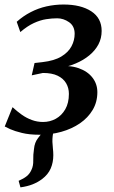

<svg xmlns="http://www.w3.org/2000/svg" viewBox="-20 -586 506 850"><path d="M70.5 243.5 62.5 214.5Q84.5 205 98 194.2Q111.5 183.5 119 166.5Q128 148.5 127.2 123.8Q126.5 99 130.5 73.5Q133 44.5 149 24.5Q165 4.5 176.5 -10.5L241.5 -49Q224 -28.5 217.8 -6.8Q211.5 15 212 42Q212.5 55 214.2 70.8Q216 86.5 216 101Q216 133 204.5 159.8Q193 186.5 166 207Q147 221 124.5 230Q102 239 70.5 243.5ZM154 10.5Q110 10.5 77.2 2.5Q44.5 -5.5 25.2 -14.2Q6 -23 1 -26L35.5 -111.5Q55 -93.5 76 -78.5Q97 -63.5 120.8 -54.8Q144.5 -46 170.5 -46Q201 -46 227 -60.2Q253 -74.5 269 -102.2Q285 -130 285 -170.5Q285 -196.5 272.8 -217.5Q260.5 -238.5 235.2 -250.8Q210 -263 170 -263L120.5 -252.5L133 -307L168 -311Q220.5 -317 251.5 -335.8Q282.5 -354.5 296.5 -381Q310.5 -407.5 310.5 -436.5Q310.5 -470.5 285.8 -487.8Q261 -505 233 -505Q210 -505 184.2 -501Q158.5 -497 130 -484Q101.5 -471 70 -444L54 -489.5Q82.5 -515 115.8 -532.2Q149 -549.5 186 -557.8Q223 -566 261.5 -566Q338 -566 384 -536Q430 -506 430 -449Q430 -416.5 415.8 -389.5Q401.5 -362.5 375.5 -341Q349.5 -319.5 315 -305Q280.5 -290.5 240.5 -284L235 -292Q288.5 -298 328 -284.2Q367.5 -270.5 389.2 -242.5Q411 -214.5 411 -178Q411 -134 390.2 -99.2Q369.5 -64.5 333.8 -40Q298 -15.5 251.8 -2.5Q205.5 10.5 154 10.5Z"/></svg>

Font: Merriweather 20pt Medium
Style: Italic
Weight: 500
Italic angle: -7.8°
Version: Version 2.101